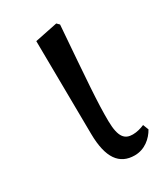

<svg xmlns="http://www.w3.org/2000/svg" viewBox="-143 -602 598 684"><g transform="rotate(-30 156.0 -259.5)"><path d="M208 14C249 14 280 -13 296 -42L287 -65C273 -59 256 -54 239 -54C207 -54 188 -71 187 -138C186 -214 193 -298 210 -523L200 -533L107 -514L111 -130C112 -31 145 14 208 14Z"/></g></svg>

Font: Noto Serif SC Medium
Style: Regular
Weight: 500
Designer: Ryoko NISHIZUKA 西塚涼子 (kana & ideographs); Frank Grießhammer (Latin, Greek & Cyrillic); Wenlong ZHANG 张文龙 (bopomofo); San
Foundry: Adobe Systems Incorporated
Version: Version 1.001;PS 1.001;hotconv 16.6.54;makeotf.lib2.5.65590